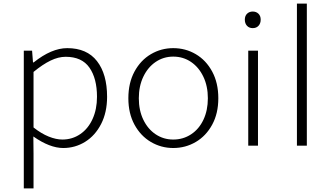

<svg xmlns="http://www.w3.org/2000/svg" viewBox="-20 -808 1825 1065"><path d="M112 -527H158L163 -462H167Q266 -541 353 -541Q462 -541 518 -469Q574 -397 574 -271Q574 -185 541 -120.5Q508 -56 452.5 -21.5Q397 13 331 13Q256 13 165 -51L166 45V237H112ZM518 -271Q518 -373 476 -433Q434 -493 344 -493Q304 -493 260.5 -472Q217 -451 166 -409V-101Q209 -67 250 -50.5Q291 -34 326 -34Q381 -34 425 -64Q469 -94 493.5 -148Q518 -202 518 -271Z M692 -263Q692 -348 726 -411Q760 -474 817 -507.5Q874 -541 941 -541Q1009 -541 1066 -507.5Q1123 -474 1157 -411Q1191 -348 1191 -263Q1191 -179 1157 -116.5Q1123 -54 1066 -20.5Q1009 13 941 13Q874 13 817 -20.5Q760 -54 726 -116.5Q692 -179 692 -263ZM1133 -263Q1133 -330 1108 -382.5Q1083 -435 1039.5 -464.5Q996 -494 941 -494Q887 -494 843.5 -464.5Q800 -435 775 -382.5Q750 -330 750 -263Q750 -196 775 -144Q800 -92 843.5 -63Q887 -34 941 -34Q996 -34 1040 -63Q1084 -92 1108.5 -144Q1133 -196 1133 -263Z M1357 -527H1411V0H1357ZM1338 -699Q1338 -720 1350.5 -732Q1363 -744 1382 -744Q1401 -744 1413.5 -732Q1426 -720 1426 -699Q1426 -678 1414 -665Q1402 -652 1382 -652Q1362 -652 1350 -665Q1338 -678 1338 -699Z M1627 -788H1682V0H1627Z"/></svg>

Font: Nebula Sans Light
Style: Regular
Weight: 300
Designer: Paul D. Hunt for Adobe (as Source Sans)
Foundry: Nebula Entertainment & Broadcasting LLC
Version: Version 1.010